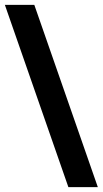

<svg xmlns="http://www.w3.org/2000/svg" viewBox="-26 -762 422 789"><path d="M255 7H376L115 -742H-6Z"/></svg>

Font: Bisquit Text
Style: Bold
Weight: 800
Version: Version 1.004;Glyphs 3.2.3 (3260)